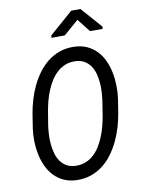

<svg xmlns="http://www.w3.org/2000/svg" viewBox="-99 -987 786 1064"><g transform="rotate(-10 293.5 -455.0)"><path d="M532.7 -803.7 531.7 -790.5 460.4 -791 402.8 -864.3 318.8 -791.5 244.1 -791 245.1 -804.2 377.9 -920.4H429.7ZM535.6 -314.9Q529.3 -277.3 517.8 -238.5Q506.3 -199.7 489 -163.3Q471.7 -127 448.2 -94.7Q424.8 -62.5 394.8 -39.1Q364.7 -15.6 327.9 -2.4Q291 10.7 247.1 9.8Q205.1 8.8 173.1 -6.1Q141.1 -21 118.2 -45.4Q95.2 -69.8 80.6 -102.1Q65.9 -134.3 58.6 -169.9Q51.3 -205.6 50.5 -242.7Q49.8 -279.8 54.7 -314.5L67.4 -395.5Q73.7 -433.1 85.2 -471.9Q96.7 -510.7 114 -547.1Q131.3 -583.5 155 -615.7Q178.7 -647.9 208.7 -671.6Q238.8 -695.3 275.6 -708.5Q312.5 -721.7 356.4 -720.7Q398.9 -719.7 430.9 -704.8Q462.9 -689.9 485.8 -665.5Q508.8 -641.1 523.2 -608.9Q537.6 -576.7 544.7 -540.8Q551.8 -504.9 552.5 -467.5Q553.2 -430.2 548.3 -395.5ZM460.9 -397.5Q463.9 -419.9 465.6 -446.3Q467.3 -472.7 465.1 -499.3Q462.9 -525.9 456.1 -551Q449.2 -576.2 435.8 -595.7Q422.4 -615.2 401.6 -627.4Q380.9 -639.6 350.6 -640.6Q318.8 -641.6 293.2 -631.1Q267.6 -620.6 247.3 -601.8Q227.1 -583 211.7 -558.3Q196.3 -533.7 185.1 -506.1Q173.8 -478.5 166.5 -450.2Q159.2 -421.9 154.8 -396.5L141.1 -314Q138.2 -292 136.7 -265.6Q135.3 -239.3 137.7 -212.4Q140.1 -185.5 147 -160.2Q153.8 -134.8 167.5 -115Q181.2 -95.2 201.9 -82.8Q222.7 -70.3 252.9 -69.3Q284.7 -68.4 310.5 -78.9Q336.4 -89.4 356.4 -108.2Q376.5 -127 391.6 -151.9Q406.7 -176.8 417.7 -204.3Q428.7 -231.9 436 -260.3Q443.4 -288.6 447.8 -314.5Z"/></g></svg>

Font: TypoPRO Roboto Mono
Style: Italic
Weight: 400
Designer: Google
Version: Version 2.000986; 2015; ttfautohint (v1.3)